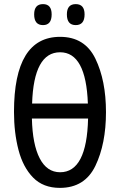

<svg xmlns="http://www.w3.org/2000/svg" viewBox="-20 -903 596 933"><path d="M495 -358Q495 -512 443.5 -618Q392 -724 272 -724Q48 -724 48 -359Q48 -258 70 -174Q92 -90 141 -40Q190 10 271 10Q392 10 443.5 -97Q495 -204 495 -358ZM272 -649Q398 -649 407 -400H136Q144 -649 272 -649ZM272 -66Q208 -66 173 -133.5Q138 -201 135 -327H408Q402 -66 272 -66ZM305 -833Q305 -781 348 -781Q391 -781 391 -833Q391 -883 348 -883Q305 -883 305 -833ZM146 -833Q146 -781 189 -781Q231 -781 231 -833Q231 -883 189 -883Q146 -883 146 -833Z"/></svg>

Font: Noto Sans Display Condensed
Style: Regular
Weight: 400
Width: 3
Designer: Monotype Design Team
Foundry: Monotype Imaging Inc.
Version: Version 1.900